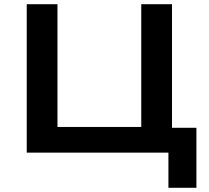

<svg xmlns="http://www.w3.org/2000/svg" viewBox="-20 -725 993 912"><path d="M780 167V0H107V-705H253V-122H651V-705H797V-118H913V167Z"/></svg>

Font: Nunito Sans 7pt SemiExpanded
Style: Bold
Weight: 700
Width: 6
Designer: Vernon Adams
Foundry: Vernon Adams
Version: Version 3.101;gftools[0.9.27]